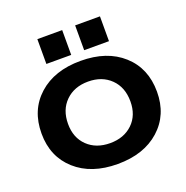

<svg xmlns="http://www.w3.org/2000/svg" viewBox="-138 -897 1017 1047"><g transform="rotate(-20 370.0 -374.0)"><path d="M35.2 -276.9Q35.2 -413.1 126.5 -495.1Q217.8 -577.1 370.1 -577.1Q522.9 -577.1 614 -495.1Q705.1 -413.1 705.1 -276.9Q705.1 -142.6 613.8 -60.8Q522.5 21 370.1 21Q217.8 21 126.5 -60.8Q35.2 -142.6 35.2 -276.9ZM370.1 -100.1Q450.7 -100.1 500.7 -148.2Q550.8 -196.3 550.8 -276.9Q550.8 -358.9 500.7 -408Q450.7 -457 370.1 -457Q289.1 -457 239 -407.7Q189 -358.4 189 -276.9Q189 -196.8 239 -148.4Q289.1 -100.1 370.1 -100.1ZM189.9 -769H334V-625H189.9ZM409.2 -769H553.2V-625H409.2Z"/></g></svg>

Font: Mattone
Style: Regular
Weight: 400
Width: 6
Designer: Nunzio Mazzaferro
Foundry: Collletttivo
Version: Version 2.000;Glyphs 3.2 (3217)